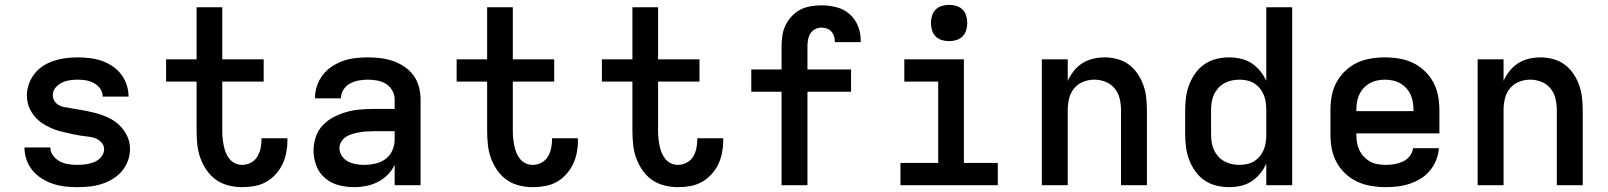

<svg xmlns="http://www.w3.org/2000/svg" viewBox="-20 -765 6640 793"><path d="M298 8Q273 8 247.5 5Q222 2 198 -6Q174 -14 152 -28Q130 -42 114 -61.5Q98 -81 89.5 -105.5Q81 -130 81 -156H188Q188 -137 199.5 -122Q211 -107 227 -98.5Q243 -90 261.5 -87Q280 -84 298 -84Q310 -84 322 -85Q334 -86 345.5 -88.5Q357 -91 368.5 -95.5Q380 -100 389 -107.5Q398 -115 404 -126Q410 -137 410 -149Q410 -164 399.5 -176Q389 -188 375 -193.5Q361 -199 345.5 -200.5Q330 -202 315 -204.5Q300 -207 285 -210Q270 -213 255 -216.5Q240 -220 225 -224Q210 -228 196 -234Q182 -240 168.5 -247.5Q155 -255 143 -264.5Q131 -274 121.5 -286Q112 -298 105 -311.5Q98 -325 94.5 -340Q91 -355 91 -371Q91 -395 99.5 -418.5Q108 -442 123.5 -461.5Q139 -481 160 -494Q181 -507 204.5 -514.5Q228 -522 252.5 -525Q277 -528 302 -528Q326 -528 351 -525Q376 -522 399.5 -514Q423 -506 444 -492Q465 -478 480 -458.5Q495 -439 503 -415Q511 -391 511 -366H404Q404 -384 394 -398.5Q384 -413 368.5 -421.5Q353 -430 336 -433Q319 -436 302 -436Q285 -436 268 -433.5Q251 -431 235.5 -423.5Q220 -416 209 -402.5Q198 -389 198 -372Q198 -360 204 -349.5Q210 -339 220 -332.5Q230 -326 241.5 -323.5Q253 -321 264 -320L266 -319Q293 -315 320.5 -310Q348 -305 375 -298Q402 -291 427.5 -279Q453 -267 473 -248Q493 -229 505 -203.5Q517 -178 517 -150Q517 -125 508 -100.5Q499 -76 482.5 -57Q466 -38 444 -25Q422 -12 398 -4.5Q374 3 349 5.5Q324 8 298 8Z M980 8Q952 8 924 1Q896 -6 873 -22Q850 -38 833.5 -62Q817 -86 807.5 -112.5Q798 -139 795 -167.5Q792 -196 792 -224V-428H666V-520H792V-735H898V-520H1069V-428H898V-224Q898 -209 899.5 -194Q901 -179 904 -164Q907 -149 912.5 -135Q918 -121 927.5 -109Q937 -97 951 -90.5Q965 -84 980 -84Q999 -84 1016 -93Q1033 -102 1042.5 -117.5Q1052 -133 1056 -151.5Q1060 -170 1060 -188Q1060 -190 1060 -191Q1060 -192 1060 -194H1167Q1167 -191 1167 -188.5Q1167 -186 1167 -183Q1167 -158 1162 -133Q1157 -108 1146 -85.5Q1135 -63 1117.5 -44Q1100 -25 1078 -13Q1056 -1 1031 3.5Q1006 8 980 8Z M1443 8Q1411 8 1379.5 0Q1348 -8 1323.5 -28.5Q1299 -49 1287 -79.5Q1275 -110 1275 -142Q1275 -171 1284 -198.5Q1293 -226 1312 -246.5Q1331 -267 1356.5 -280.5Q1382 -294 1409.5 -302Q1437 -310 1465 -312.5Q1493 -315 1522 -315H1610V-355Q1610 -374 1600 -391.5Q1590 -409 1573.5 -419Q1557 -429 1537.5 -432.5Q1518 -436 1499 -436Q1480 -436 1461 -432.5Q1442 -429 1425.5 -420Q1409 -411 1398.5 -394.5Q1388 -378 1388 -359Q1388 -359 1388 -359Q1388 -359 1388 -359Q1388 -359 1388 -359Q1388 -359 1388 -359H1281Q1281 -359 1281 -359.5Q1281 -360 1281 -360Q1281 -386 1289.5 -411Q1298 -436 1313.5 -456Q1329 -476 1351 -490.5Q1373 -505 1397 -513.5Q1421 -522 1447 -525Q1473 -528 1499 -528Q1525 -528 1551 -525Q1577 -522 1602 -513.5Q1627 -505 1649.5 -490Q1672 -475 1687.5 -454Q1703 -433 1710 -407Q1717 -381 1717 -355V0H1610V-84Q1599 -61 1581 -43Q1563 -25 1540.5 -13.5Q1518 -2 1493 3Q1468 8 1443 8ZM1485 -84Q1508 -84 1531 -89.5Q1554 -95 1572.5 -108.5Q1591 -122 1600.5 -144Q1610 -166 1610 -189V-223H1522Q1507 -223 1492.5 -222Q1478 -221 1464 -218.5Q1450 -216 1436 -212Q1422 -208 1410 -200.5Q1398 -193 1390 -180.5Q1382 -168 1382 -153Q1382 -136 1392 -121Q1402 -106 1417.5 -98Q1433 -90 1450 -87Q1467 -84 1485 -84Z M2180 8Q2152 8 2124 1Q2096 -6 2073 -22Q2050 -38 2033.5 -62Q2017 -86 2007.5 -112.5Q1998 -139 1995 -167.5Q1992 -196 1992 -224V-428H1866V-520H1992V-735H2098V-520H2269V-428H2098V-224Q2098 -209 2099.5 -194Q2101 -179 2104 -164Q2107 -149 2112.5 -135Q2118 -121 2127.5 -109Q2137 -97 2151 -90.5Q2165 -84 2180 -84Q2199 -84 2216 -93Q2233 -102 2242.5 -117.5Q2252 -133 2256 -151.5Q2260 -170 2260 -188Q2260 -190 2260 -191Q2260 -192 2260 -194H2367Q2367 -191 2367 -188.5Q2367 -186 2367 -183Q2367 -158 2362 -133Q2357 -108 2346 -85.5Q2335 -63 2317.5 -44Q2300 -25 2278 -13Q2256 -1 2231 3.5Q2206 8 2180 8Z M2780 8Q2752 8 2724 1Q2696 -6 2673 -22Q2650 -38 2633.5 -62Q2617 -86 2607.5 -112.5Q2598 -139 2595 -167.5Q2592 -196 2592 -224V-428H2466V-520H2592V-735H2698V-520H2869V-428H2698V-224Q2698 -209 2699.5 -194Q2701 -179 2704 -164Q2707 -149 2712.5 -135Q2718 -121 2727.5 -109Q2737 -97 2751 -90.5Q2765 -84 2780 -84Q2799 -84 2816 -93Q2833 -102 2842.5 -117.5Q2852 -133 2856 -151.5Q2860 -170 2860 -188Q2860 -190 2860 -191Q2860 -192 2860 -194H2967Q2967 -191 2967 -188.5Q2967 -186 2967 -183Q2967 -158 2962 -133Q2957 -108 2946 -85.5Q2935 -63 2917.5 -44Q2900 -25 2878 -13Q2856 -1 2831 3.5Q2806 8 2780 8Z M3208 0V-386H3083V-478H3208V-575Q3208 -597 3211.5 -619.5Q3215 -642 3225 -662Q3235 -682 3250.5 -698.5Q3266 -715 3285.5 -725Q3305 -735 3327.5 -739Q3350 -743 3372 -743Q3403 -743 3433.5 -735.5Q3464 -728 3487.5 -708Q3511 -688 3523 -659Q3535 -630 3535 -599Q3535 -597 3535 -595Q3535 -593 3535 -591H3428Q3428 -592 3428 -592.5Q3428 -593 3428 -594Q3428 -605 3424.5 -616Q3421 -627 3413 -635.5Q3405 -644 3394 -647.5Q3383 -651 3372 -651Q3359 -651 3346.5 -644.5Q3334 -638 3327 -626.5Q3320 -615 3317.5 -601.5Q3315 -588 3315 -575V-478H3495V-386H3315V0Z M3699 0V-92H3855V-428H3715V-520H3961V-92H4101V0ZM3900 -595Q3885 -595 3870 -599.5Q3855 -604 3844.5 -614.5Q3834 -625 3829.5 -640Q3825 -655 3825 -670Q3825 -685 3829.5 -700Q3834 -715 3844.5 -725.5Q3855 -736 3870 -740.5Q3885 -745 3900 -745Q3915 -745 3930 -740.5Q3945 -736 3955.5 -725.5Q3966 -715 3970.5 -700Q3975 -685 3975 -670Q3975 -655 3970.5 -640Q3966 -625 3955.5 -614.5Q3945 -604 3930 -599.5Q3915 -595 3900 -595Z M4283 0V-520H4390V-431Q4400 -453 4415 -472Q4430 -491 4450.5 -504Q4471 -517 4495 -522.5Q4519 -528 4543 -528Q4569 -528 4595 -521Q4621 -514 4642 -498.5Q4663 -483 4678 -461Q4693 -439 4702 -414Q4711 -389 4714 -362.5Q4717 -336 4717 -310V0H4610V-310Q4610 -334 4604.5 -357.5Q4599 -381 4584 -399.5Q4569 -418 4546.5 -427Q4524 -436 4500 -436Q4476 -436 4453.5 -427Q4431 -418 4416 -399.5Q4401 -381 4395.5 -357.5Q4390 -334 4390 -310V0Z M5057 8Q5030 8 5003.5 1.5Q4977 -5 4955 -20Q4933 -35 4917 -57.5Q4901 -80 4891.5 -105Q4882 -130 4878.5 -156.5Q4875 -183 4875 -210V-310Q4875 -337 4878.5 -363.5Q4882 -390 4891.5 -415Q4901 -440 4917 -462.5Q4933 -485 4955 -500Q4977 -515 5003.5 -521.5Q5030 -528 5057 -528Q5081 -528 5105 -522.5Q5129 -517 5149 -504Q5169 -491 5184.5 -472Q5200 -453 5210 -431V-735H5317V0H5210V-89Q5200 -67 5184.5 -48Q5169 -29 5149 -16Q5129 -3 5105 2.5Q5081 8 5057 8ZM5099 -84Q5115 -84 5131 -87.5Q5147 -91 5160.5 -99.5Q5174 -108 5184 -120.5Q5194 -133 5200 -148Q5206 -163 5208 -178.5Q5210 -194 5210 -210V-310Q5210 -326 5208 -341.5Q5206 -357 5200 -372Q5194 -387 5184 -399.5Q5174 -412 5160.5 -420.5Q5147 -429 5131 -432.5Q5115 -436 5099 -436Q5083 -436 5067 -432.5Q5051 -429 5036.5 -421Q5022 -413 5011 -400.5Q5000 -388 4993.5 -373.5Q4987 -359 4984.5 -342.5Q4982 -326 4982 -310V-210Q4982 -194 4984.5 -177.5Q4987 -161 4993.5 -146.5Q5000 -132 5011 -119.5Q5022 -107 5036.5 -99Q5051 -91 5067 -87.5Q5083 -84 5099 -84Z M5703 8Q5673 8 5643 3Q5613 -2 5586 -14.5Q5559 -27 5537 -47.5Q5515 -68 5500.5 -94.5Q5486 -121 5480.5 -150.5Q5475 -180 5475 -210V-310Q5475 -340 5480.5 -369.5Q5486 -399 5500 -425Q5514 -451 5536 -472Q5558 -493 5584.5 -505.5Q5611 -518 5640.5 -523Q5670 -528 5700 -528Q5730 -528 5759.5 -523Q5789 -518 5815.5 -505.5Q5842 -493 5864 -472Q5886 -451 5900 -425Q5914 -399 5919.5 -369.5Q5925 -340 5925 -310V-214H5582V-210Q5582 -193 5584.5 -177Q5587 -161 5594 -146Q5601 -131 5612.5 -118.5Q5624 -106 5638.5 -98Q5653 -90 5669.5 -87Q5686 -84 5703 -84Q5721 -84 5739 -87Q5757 -90 5773.5 -97.5Q5790 -105 5802 -119.5Q5814 -134 5816 -153H5923Q5921 -127 5911.5 -103.5Q5902 -80 5886 -60.5Q5870 -41 5848 -27.5Q5826 -14 5802 -6Q5778 2 5753 5Q5728 8 5703 8ZM5818 -306V-310Q5818 -326 5815.5 -342.5Q5813 -359 5806 -374Q5799 -389 5788 -401Q5777 -413 5763 -421Q5749 -429 5732.5 -432.5Q5716 -436 5700 -436Q5684 -436 5667.5 -432.5Q5651 -429 5637 -421Q5623 -413 5612 -401Q5601 -389 5594 -374Q5587 -359 5584.5 -342.5Q5582 -326 5582 -310V-306Z M6083 0V-520H6190V-431Q6200 -453 6215 -472Q6230 -491 6250.5 -504Q6271 -517 6295 -522.5Q6319 -528 6343 -528Q6369 -528 6395 -521Q6421 -514 6442 -498.5Q6463 -483 6478 -461Q6493 -439 6502 -414Q6511 -389 6514 -362.5Q6517 -336 6517 -310V0H6410V-310Q6410 -334 6404.5 -357.5Q6399 -381 6384 -399.5Q6369 -418 6346.5 -427Q6324 -436 6300 -436Q6276 -436 6253.5 -427Q6231 -418 6216 -399.5Q6201 -381 6195.5 -357.5Q6190 -334 6190 -310V0Z"/></svg>

Font: Iosevka Custom SmBdEx
Style: Regular
Weight: 600
Width: 7
Monospace: yes
Designer: Belleve Invis
Foundry: Belleve Invis
Version: Version 11.2.4; ttfautohint (v1.8.4)